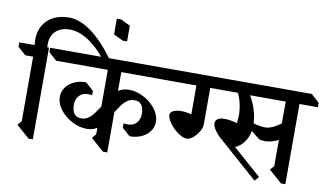

<svg xmlns="http://www.w3.org/2000/svg" viewBox="-104 -1371 2818 1641"><g transform="rotate(10 1305.0 -550.5)"><path d="M786 -776 746 -738Q670 -847 580.5 -908Q491 -969 410 -969Q332 -969 287 -927.5Q242 -886 242 -812Q242 -795 243 -786H258V10H220L107 -90L138 -126V-686H70L0 -748V-786H133Q130 -809 130 -829Q130 -908 164 -962Q198 -1016 255.5 -1042.5Q313 -1069 383 -1069Q571 -1069 786 -776Z M903 -524Q944 -550 997 -550Q1057 -550 1120.5 -518Q1184 -486 1226 -432Q1268 -378 1268 -317Q1268 -274 1242 -237.5Q1216 -201 1170.5 -180Q1125 -159 1068 -159L998 -221V-259Q1016 -256 1033 -256Q1083 -256 1110.5 -287Q1138 -318 1138 -365Q1138 -416 1118 -443Q1098 -470 1057 -470Q1026 -470 1002.5 -456Q979 -442 962.5 -422.5Q946 -403 924 -370L907 -345L904 -339V10H866L753 -90L784 -126V-183Q747 -158 693 -158Q633 -158 569.5 -190Q506 -222 464 -276Q422 -330 422 -391Q422 -434 448 -470.5Q474 -507 519.5 -528Q565 -549 622 -549L692 -487V-449Q674 -452 657 -452Q607 -452 579.5 -421Q552 -390 552 -343Q552 -292 572 -265Q592 -238 633 -238Q664 -238 687.5 -252Q711 -266 727.5 -285.5Q744 -305 766 -338L783 -363L786 -366V-686H338L268 -748V-786H1355L1425 -724V-686L903 -687Z M906 -954H868L786 -994V-1130H824L906 -1090Z M1675 -686V-372Q1675 -340 1654.5 -305.5Q1634 -271 1605 -247.5Q1576 -224 1551 -224Q1519 -224 1476 -254Q1433 -284 1402 -326Q1371 -368 1371 -400Q1371 -420 1396.5 -434Q1422 -448 1468 -448Q1504 -448 1555 -436V-686H1266L1195 -748V-786H1765L1835 -724V-686Z M2610 -683H2450V13H2412L2299 -87L2330 -123V-350Q2268 -319 2216 -319Q2184 -319 2162 -327L2089 -385Q2078 -325 2044 -282Q2010 -239 1971 -226L2218 -8L2185 29L1850 -267Q1814 -296 1788.5 -332.5Q1763 -369 1763 -394Q1763 -420 1783.5 -433.5Q1804 -447 1842 -447Q1888 -447 1951 -429Q1957 -461 1957 -496Q1957 -547 1945.5 -598Q1934 -649 1915 -686H1665L1589 -748V-786H2539L2610 -721ZM2021 -683Q2086 -573 2093 -452Q2152 -435 2194 -435Q2224 -435 2256.5 -449Q2289 -463 2330 -493L2331 -683Z"/></g></svg>

Font: Inknut Antiqua
Style: Regular
Weight: 400
Designer: Claus Eggers Sørensen
Foundry: Claus Eggers Sørensen
Version: Version 1.003; ttfautohint (v1.8.2) -l 8 -r 50 -G 200 -x 14 